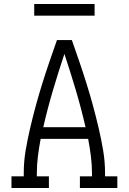

<svg xmlns="http://www.w3.org/2000/svg" viewBox="-20 -934 640 954"><path d="M37 0V-58H98V-74Q98 -131 107.5 -187Q117 -243 130 -298.5Q143 -354 158 -409Q173 -464 190 -518.5Q207 -573 225.5 -627Q244 -681 263 -735H337Q356 -681 374.5 -627Q393 -573 410 -518.5Q427 -464 442 -409Q457 -354 470 -298.5Q483 -243 492.5 -187Q502 -131 502 -74V-58H563V0H377V-58H437V-74Q437 -116 431.5 -159Q426 -202 418 -244H182Q174 -202 168.5 -159Q163 -116 163 -74V-58H223V0ZM405 -302Q384 -394 357 -485Q330 -576 300 -666Q270 -576 243 -485Q216 -394 195 -302ZM150 -856V-914H450V-856Z"/></svg>

Font: Iosevka Curly Slab LtEx
Style: Regular
Weight: 300
Width: 7
Monospace: yes
Designer: Belleve Invis
Foundry: Belleve Invis
Version: Version 11.1.0; ttfautohint (v1.8.3)